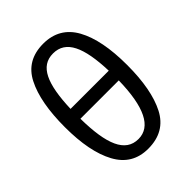

<svg xmlns="http://www.w3.org/2000/svg" viewBox="-220 -878 1001 1001"><g transform="rotate(-45 280.5 -377.5)"><path d="M509.8 -377C509.8 -500.5 491.2 -595.7 453.6 -663.6C416 -731.4 357.4 -765.1 278.8 -765.1C196.8 -765.1 138.2 -731 103.5 -662.6C68.4 -594.2 50.8 -499 50.8 -377C50.8 -256.3 69.3 -161.6 106.4 -93.3C143.6 -24.4 201.2 9.8 278.8 9.8C362.3 9.8 421.4 -24.4 457 -93.3C492.2 -161.6 509.8 -256.3 509.8 -377ZM278.8 -62C181.6 -62 141.6 -160.2 139.2 -351.1H421.9C418 -158.2 370.1 -62 278.8 -62ZM278.8 -692.9C374 -692.9 414.6 -603 420.9 -423.8H139.2C145.5 -603 184.6 -692.9 278.8 -692.9Z"/></g></svg>

Font: Avrile Sans
Style: Regular
Weight: 400
Designer: Monotype Design Team, Google (font), Stefan Peev (BGR Cyrillic), Cristiano Sobral (main changes)
Foundry: The Avrile Sans Project Authors
Version: Version 3.110